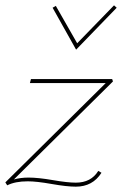

<svg xmlns="http://www.w3.org/2000/svg" viewBox="-21 -689 457 719"><path d="M416 -660 264 -503 176 -660 188 -667 268 -527 406 -669ZM399 -393 402 -384 31 -17Q56 -24 86 -24Q122 -24 177 -14.5Q232 -5 263 -5Q320 -5 347 -49L359 -42Q326 10 263 10Q229 10 172.5 0Q116 -10 83 -10Q36 -10 6 5L-1 -6L375 -378H91L95 -393Z"/></svg>

Font: EauTest Thin
Style: Italic
Weight: 250
Italic angle: -12°
Designer: Christian Thalmann (Catharsis Fonts)
Version: Version 0.001;PS 000.001;hotconv 1.0.88;makeotf.lib2.5.64775